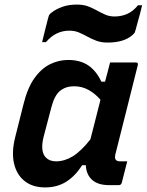

<svg xmlns="http://www.w3.org/2000/svg" viewBox="-20 -809 641 839"><path d="M278 -547Q331 -547 366 -523Q401 -499 423 -452H439Q444 -470 449 -489.5Q454 -509 461 -536H574Q585 -536 582 -524Q558 -427 532 -324.5Q506 -222 484 -134Q477 -104 504 -104H536Q530 -81 524 -57Q518 -33 512 -10Q509 0 499 0H457Q408 0 382.5 -23Q357 -46 355 -87H339Q309 -40 269.5 -15Q230 10 177 10Q123 10 88 -17.5Q53 -45 41.5 -94Q30 -143 46 -208L82 -351Q100 -425 130.5 -467.5Q161 -510 199 -528.5Q237 -547 278 -547ZM181 -120Q197 -104 225 -104Q262 -104 298 -126Q334 -148 375 -200Q386 -243 397 -286Q408 -329 419 -373Q396 -400 367 -416Q338 -432 304 -432Q267 -432 242.5 -412Q218 -392 205 -342L170 -209Q155 -146 181 -120ZM481 -737Q510 -737 535.5 -748Q561 -759 583 -786H601Q598 -772 592.5 -751.5Q587 -731 581.5 -711.5Q576 -692 573 -680Q571 -672 569 -667.5Q567 -663 559 -656Q522 -623 450 -623Q422 -623 401 -631Q380 -639 362 -649Q344 -659 325 -667Q306 -675 283 -675Q223 -675 181 -625H164Q169 -648 177.5 -680Q186 -712 190 -729Q192 -737 194 -742Q196 -747 204 -753Q224 -769 252 -779Q280 -789 316 -789Q345 -789 365.5 -781Q386 -773 404 -763Q422 -753 440 -745Q458 -737 481 -737Z"/></svg>

Font: Recursive Sn Lnr St SmB
Style: Italic
Weight: 600
Italic angle: -15°
Version: Version 1.079;hotconv 1.0.112;makeotfexe 2.5.65598; ttfautoh